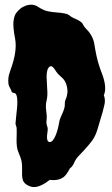

<svg xmlns="http://www.w3.org/2000/svg" viewBox="-20 -756 470 803"><path d="M188.5 -3.9Q149.4 26.4 122.1 26.4Q109.4 26.4 95.2 18.6Q81.1 10.7 76.7 0Q72.3 -10.7 72.3 -23.9Q72.3 -37.1 72.3 -52.7Q73.2 -79.1 64.5 -100.6Q55.7 -122.1 52.7 -131.8Q47.9 -152.3 49.8 -191.4Q50.8 -221.7 47.9 -228Q44.9 -234.4 44.9 -240.2Q44.9 -246.1 48.8 -281.2Q59.6 -365.2 39.1 -367.2Q28.3 -369.1 28.8 -372.1Q29.3 -375 23.4 -385.3Q17.6 -395.5 16.1 -401.4Q14.6 -407.2 14.6 -419.9Q14.6 -432.6 17.6 -443.4Q20.5 -454.1 24.4 -464.8Q51.8 -539.1 43.9 -589.8Q33.2 -645.5 36.6 -668.5Q40 -691.4 47.4 -701.2Q54.7 -710.9 64.5 -719.2Q74.2 -727.5 87.9 -732.4Q117.2 -742.2 139.2 -727.5Q161.1 -712.9 179.7 -709Q198.2 -705.1 214.8 -704.1Q257.8 -701.2 267.6 -693.4Q277.3 -685.5 286.6 -681.2Q295.9 -676.8 302.7 -673.8Q322.3 -664.1 326.2 -655.3Q330.1 -646.5 336.9 -639.2Q343.8 -631.8 351.6 -623Q369.1 -600.6 374 -575.2Q377 -558.6 378.9 -545.9Q380.9 -533.2 383.8 -521.5Q392.6 -483.4 404.3 -454.1Q427.7 -394.5 416 -362.3L414.1 -358.4Q421.9 -338.9 416.5 -316.9Q411.1 -294.9 408.7 -285.6Q406.2 -276.4 402.3 -264.6Q398.4 -252.9 393.6 -234.9Q388.7 -216.8 383.8 -203.6Q378.9 -190.4 373 -179.7Q361.3 -158.2 312.5 -107.4Q296.9 -91.8 290.5 -76.2Q284.2 -60.5 272.5 -51.8Q256.8 -22.5 246.1 -15.6Q224.6 1 188.5 -3.9ZM174.8 -434.6 177.7 -378.9Q179.7 -355.5 174.8 -335.4Q169.9 -315.4 173.3 -293Q176.8 -270.5 174.8 -254.9Q172.9 -239.3 176.8 -229.5Q180.7 -219.7 179.2 -209.5Q177.7 -199.2 176.8 -189.5Q174.8 -164.1 186.5 -162.1Q194.3 -161.1 201.2 -169.4Q208 -177.7 212.9 -190.4Q221.7 -210.9 227.5 -244.1Q229.5 -257.8 237.3 -273.4Q251 -302.7 251 -315.9Q251 -329.1 252 -332.5Q252.9 -335.9 254.4 -339.8Q255.9 -343.8 257.8 -348.6Q259.8 -353.5 261.7 -366.7Q263.7 -379.9 258.3 -399.9Q252.9 -419.9 237.8 -432.6Q222.7 -445.3 216.8 -454.1Q210.9 -462.9 206.1 -469.7Q196.3 -483.4 187.5 -477.5Q174.8 -467.8 174.8 -434.6Z"/></svg>

Font: Creepster Caps
Style: Regular
Weight: 400
Designer: Font Diner, Inc
Foundry: Font Diner, Inc
Version: Version 1.000